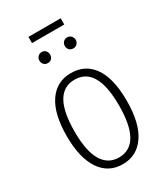

<svg xmlns="http://www.w3.org/2000/svg" viewBox="-200 -893 867 994"><g transform="rotate(-30 233.5 -396.5)"><path d="M331.1 -767.1H138.2V-804.2H331.1ZM189.9 -668.9Q189.9 -654.8 181.2 -645.5Q172.4 -636.2 158.2 -636.2Q144 -636.2 135 -645.5Q126 -654.8 126 -668.9Q126 -682.6 135 -692.4Q144 -702.1 158.2 -702.1Q172.4 -702.1 181.2 -692.4Q189.9 -682.6 189.9 -668.9ZM342.8 -668.9Q342.8 -654.8 333.5 -645.5Q324.2 -636.2 310.1 -636.2Q295.9 -636.2 286.9 -645.5Q277.8 -654.8 277.8 -668.9Q277.8 -682.6 286.9 -692.4Q295.9 -702.1 310.1 -702.1Q324.2 -702.1 333.5 -692.4Q342.8 -682.6 342.8 -668.9ZM233.9 -532.2Q319.8 -532.2 366.9 -464.6Q414.1 -397 414.1 -263.2Q414.1 -130.4 366 -59.6Q317.9 11.2 232.9 11.2Q147.9 11.2 100.6 -59.1Q53.2 -129.4 53.2 -259.8Q53.2 -392.6 101.1 -462.4Q148.9 -532.2 233.9 -532.2ZM233.9 -493.2Q100.1 -493.2 100.1 -259.8Q100.1 -142.6 134.5 -85.7Q168.9 -28.8 232.9 -28.8Q367.2 -28.8 367.2 -263.2Q367.2 -493.2 233.9 -493.2Z"/></g></svg>

Font: Fira Sans Compressed ExtraLight
Style: Regular
Weight: 250
Width: 1
Designer: Carrois Corporate & Edenspiekermann AG
Foundry: Carrois Corporate GbR & Edenspiekermann AG
Version: Version 4.203;PS 004.203;hotconv 1.0.88;makeotf.lib2.5.64775